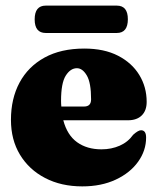

<svg xmlns="http://www.w3.org/2000/svg" viewBox="-20 -652 562 684"><path d="M502.5 -289Q502.5 -258 485 -240.8Q467.5 -223.5 435.5 -223.5H205.5Q219.5 -170.5 254.8 -145.2Q290 -120 341.5 -120Q377 -120 406.5 -133Q436 -146 454.5 -172Q473 -188.5 483 -188Q500.5 -187.5 500.5 -162Q500.5 -115.5 472 -75.8Q443.5 -36 392.2 -12Q341 12 273 12Q198 12 140.8 -17.8Q83.5 -47.5 51.2 -100.8Q19 -154 19 -225Q19 -300.5 49.5 -357.5Q80 -414.5 138.5 -446.8Q197 -479 280.5 -479Q351 -479 400.5 -453.5Q450 -428 476.2 -385Q502.5 -342 502.5 -289ZM197.5 -293Q197.5 -282 198.5 -272.5H279.5Q304.5 -272.5 304.5 -298Q304.5 -357.5 289.2 -383.2Q274 -409 254 -409Q231 -409 214.2 -382.5Q197.5 -356 197.5 -293ZM103.5 -583Q103.5 -632 143 -632H396Q435.5 -632 435.5 -583.5Q435.5 -534.5 396 -534.5H143Q103.5 -534.5 103.5 -583Z"/></svg>

Font: Fraunces 72pt S050 Black
Style: Regular
Weight: 900
Version: Version 1.000; ttfautohint (v1.8.3)